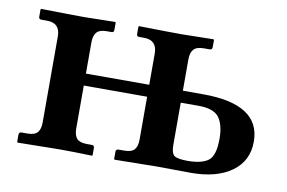

<svg xmlns="http://www.w3.org/2000/svg" viewBox="-55 -526 923 618"><g transform="rotate(10 406.5 -217.5)"><path d="M528.8 -357.9V-255.9H595.2Q782.2 -255.9 782.2 -133.8Q782.2 -70.8 733.2 -35.4Q684.1 0 600.1 0L490.2 -1L351.1 1L349.1 -1V-23.9Q349.1 -32.7 356.9 -33.2H376Q399.9 -33.2 409.4 -43.7Q418.9 -54.2 418.9 -77.1V-216.8H211.9V-77.1Q211.9 -54.2 221.4 -43.7Q231 -33.2 254.9 -33.2H271Q278.8 -33.2 278.8 -23.9V-1L276.9 1Q211.9 -1 172.9 -1L34.2 1L32.2 -1V-23.9Q32.2 -32.7 40 -33.2H59.1Q83 -33.2 92.5 -43.7Q102.1 -54.2 102.1 -77.1V-357.9Q102.1 -401.9 59.1 -401.9H40Q32.2 -401.9 32.2 -410.2V-434.1L34.2 -436Q137.2 -434.1 175.8 -434.1L275.9 -436L277.8 -434.1V-410.2Q277.8 -402.3 271 -401.9H254.9Q231 -401.9 221.4 -390.9Q211.9 -379.9 211.9 -357.9V-255.9H418.9V-357.9Q418.9 -401.9 376 -401.9H359.9Q352.1 -401.9 352.1 -410.2V-434.1L354 -436Q454.1 -434.1 493.2 -434.1L597.2 -436L599.1 -434.1V-410.2Q599.1 -402.3 590.8 -401.9H571.8Q547.9 -401.9 538.3 -390.9Q528.8 -379.9 528.8 -357.9ZM671.9 -124Q671.9 -168.9 654.5 -192.9Q637.2 -216.8 586.9 -216.8H528.8V-79.1Q528.8 -52.2 538.8 -44.2Q548.8 -36.1 583 -36.1Q627.9 -36.1 649.9 -52Q671.9 -67.9 671.9 -124Z"/></g></svg>

Font: Linux Libertine
Style: Bold
Weight: 700
Designer: Philipp H. Poll
Foundry: Philipp H. Poll
Version: Version 5.0.3